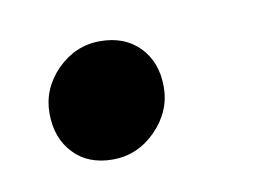

<svg xmlns="http://www.w3.org/2000/svg" viewBox="-33 -170 307 225"><g transform="rotate(-10 120.0 -57.5)"><path d="M138.2 -9.8Q116.2 12.2 86.9 12.2Q57.6 12.2 40.5 -5.9Q22.9 -24.4 22.9 -53.7Q22.9 -83 44.4 -105Q66.4 -127 95.7 -127Q125 -127 142.6 -108.9Q160.2 -90.8 160.2 -61.5Q160.2 -32.2 138.2 -9.8Z"/></g></svg>

Font: FiraSans-Italic
Style: Italic
Weight: 400
Italic angle: -8°
Designer: Carrois Corporate & Edenspiekermann AG
Foundry: Carrois Corporate GbR & Edenspiekermann AG
Version: Version 3.106;PS 003.106;hotconv 1.0.70;makeotf.lib2.5.58329